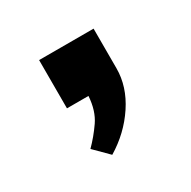

<svg xmlns="http://www.w3.org/2000/svg" viewBox="-67 -126 347 348"><g transform="rotate(-30 107.0 47.5)"><path d="M50 126Q66 110 79.5 90.5Q93 71 95 41H50V-60H164V23Q164 61 140.5 96.5Q117 132 79 155Z"/></g></svg>

Font: BM HANNA Pro
Style: Regular
Weight: 400
Designer: Woowa Brothers : Cheoljun Lim; Soyoung Lee; & Sandoll : Jooyeon Kang;
Foundry: Sandoll Communications Inc.
Version: Version 1.000;PS 1;hotconv 16.6.51;makeotf.lib2.5.65220